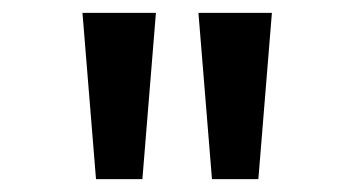

<svg xmlns="http://www.w3.org/2000/svg" viewBox="-20 -749 536 298"><path d="M129 -471H201L222 -729H108ZM309 -471H381L402 -729H288Z"/></svg>

Font: Noto Sans Devanagari UI SemiCondensed Medium
Style: Regular
Weight: 500
Width: 4
Designer: Jelle Bosma - Monotype Design Team
Foundry: Monotype Imaging Inc.
Version: Version 2.004